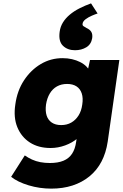

<svg xmlns="http://www.w3.org/2000/svg" viewBox="-20 -889 728 1139"><path d="M284 230Q215 230 150 210.5Q85 191 46 160L127 33Q147 47 170 57.5Q193 68 219.5 73Q246 78 276 78Q324 78 356.5 64.5Q389 51 407.5 23Q426 -5 432 -49L444 -133L482 -128Q471 -95 440 -68.5Q409 -42 366.5 -26.5Q324 -11 280 -11Q208 -11 157.5 -43.5Q107 -76 83 -134Q59 -192 71 -270Q82 -351 122.5 -412.5Q163 -474 222 -509Q281 -544 351 -544Q381 -544 407 -538Q433 -532 455 -521Q477 -510 492.5 -494.5Q508 -479 517 -461Q526 -443 527 -423L488 -414L514 -533H688L619 -49Q609 18 582 69.5Q555 121 511 157Q467 193 410 211.5Q353 230 284 230ZM343 -147Q377 -147 403 -162Q429 -177 446 -204Q463 -231 468 -269Q474 -307 465 -334.5Q456 -362 434 -376.5Q412 -391 378 -391Q344 -391 318 -376.5Q292 -362 275.5 -334.5Q259 -307 253 -269Q248 -231 256.5 -204Q265 -177 287 -162Q309 -147 343 -147ZM425 -591Q381 -591 353.5 -617.5Q326 -644 334 -701Q338 -731 353.5 -756Q369 -781 394 -802Q419 -823 451.5 -839.5Q484 -856 520 -869L559 -809Q546 -805 525 -796Q504 -787 488 -775Q472 -763 470 -749Q468 -739 475 -734Q482 -729 493 -723Q513 -714 521.5 -700Q530 -686 527 -663Q521 -626 492 -608.5Q463 -591 425 -591Z"/></svg>

Font: Lexend ExtBd
Style: Italic
Weight: 800
Italic angle: -8.13011°
Designer: Bonnie Shaver-Troup, Thomas Jockin
Foundry: Lexend
Version: Version 1.007